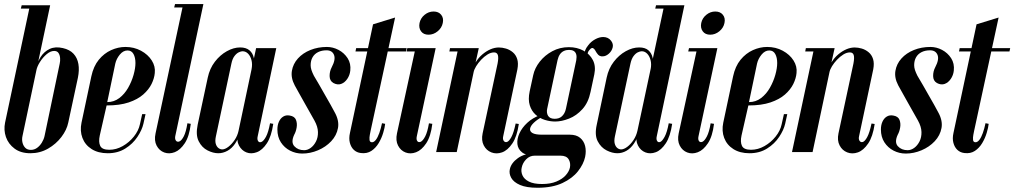

<svg xmlns="http://www.w3.org/2000/svg" viewBox="-20 -724 4829 914"><path d="M4.2 -140.5 122.8 -699H218.8L98.8 -132.2ZM79.2 -683 83.2 -699H132.8L128.8 -683ZM4.2 -140.5 148.5 -390.2Q156 -425.2 173 -452Q190 -478.8 216.6 -491.1Q243.2 -503.5 279 -495.2Q312 -487.8 330.1 -468.1Q348.2 -448.5 353.2 -419.4Q358.2 -390.2 350.8 -353.8L305 -140.5Q297.8 -105.5 272.4 -72Q247 -38.5 208.8 -16.5Q170.5 5.5 124.8 5.5Q79 5.5 49.4 -16.5Q19.8 -38.5 8.2 -71.9Q-3.2 -105.2 4.2 -140.5ZM153.5 -390.8 87 -76.2Q83.5 -60.2 87.1 -45.1Q90.8 -30 100.5 -20.2Q110.2 -10.5 127 -10.5Q143.2 -10.5 156.6 -20.2Q170 -30 179.2 -45.1Q188.5 -60.2 192 -76.2L264.2 -421Q267.2 -433.5 266.1 -447.6Q265 -461.8 258.6 -471.6Q252.2 -481.5 237.8 -481.5Q220.2 -481.5 201.9 -465.9Q183.5 -450.2 170.2 -429Q157 -407.8 153.5 -390.8Z M368 -140 414.8 -360.5Q425 -408.5 450.2 -439.4Q475.5 -470.2 509.1 -485.4Q542.8 -500.5 577 -500.5Q618 -500.5 651.2 -482.5Q684.5 -464.5 702.5 -436.1Q720.5 -407.8 716.8 -376.2Q714.5 -350.8 701.4 -324.1Q688.2 -297.5 661.8 -274.1Q635.2 -250.8 592.6 -236.4Q550 -222 487.5 -222L455 -79.2Q448.2 -48.2 457.1 -29.6Q466 -11 500.2 -11Q533.2 -11 564.1 -28.5Q595 -46 617.2 -73.8Q639.5 -101.5 646 -132.2L656.8 -180.8H672.8L662.8 -135.2Q656.2 -105.5 634.2 -72.4Q612.2 -39.2 576.5 -16.9Q540.8 5.5 493.2 5.5Q447.2 5.5 416.1 -14.4Q385 -34.2 372.4 -67.5Q359.8 -100.8 368 -140ZM490.5 -238Q522.8 -238 547.9 -257.1Q573 -276.2 589.9 -305.9Q606.8 -335.5 615.8 -367.4Q624.8 -399.2 624.8 -424Q624.8 -450 615.5 -466.9Q606.2 -483.8 587 -483.8Q566.5 -483.8 550.2 -463.9Q534 -444 528.8 -421Z M720.5 -89.2 852.2 -704.5H948.2L814.2 -75.5Q811.8 -61.8 817.8 -54.1Q823.8 -46.5 834.1 -50.8Q844.5 -55 855 -75.2Q865.5 -95.5 872.2 -137.2L888.2 -134.5Q881.2 -75 859.8 -42.4Q838.2 -9.8 812 0.4Q785.8 10.5 762 1.9Q738.2 -6.8 725.6 -30.8Q713 -54.8 720.5 -89.2ZM809.2 -688.5 813.2 -704.5H862.2L858.2 -688.5Z M1206.8 -75.5Q1203.2 -60.5 1208.8 -52.2Q1214.2 -44 1224.8 -48.4Q1235.2 -52.8 1246.4 -73.5Q1257.5 -94.2 1265.5 -137.2L1280.8 -134.5Q1272 -74.5 1250.5 -41.9Q1229 -9.2 1202.4 0.6Q1175.8 10.5 1152.9 1.4Q1130 -7.8 1117.5 -31.5Q1105 -55.2 1113 -89.2L1199.2 -495H1295.2ZM1177.5 -394.2Q1182.2 -418.2 1177.2 -437.6Q1172.2 -457 1161 -468.5Q1149.8 -480 1134.5 -480Q1127.5 -480 1116.8 -475Q1106 -470 1096.1 -457Q1086.2 -444 1081.5 -421L1007.5 -73.8Q1003.2 -53.2 1007 -39.9Q1010.8 -26.5 1019.5 -19.6Q1028.2 -12.8 1038 -12.8Q1051 -12.8 1067 -25Q1083 -37.2 1096.8 -57.4Q1110.5 -77.5 1115.8 -102ZM1123 -98Q1115.2 -64 1099.5 -40.8Q1083.8 -17.5 1062.6 -6Q1041.5 5.5 1019 5.5Q994.8 5.5 968 -8Q941.2 -21.5 926 -51.4Q910.8 -81.2 921 -130.5L969 -354.5Q978.2 -398 1002.9 -430.1Q1027.5 -462.2 1059.9 -480.2Q1092.2 -498.2 1123.2 -498.2Q1151 -498.2 1167.2 -484.8Q1183.5 -471.2 1188.2 -448.5Q1193 -425.8 1187.5 -396.2Z M1566.8 -329Q1549.5 -339.2 1549.1 -361.8Q1548.8 -384.2 1559.2 -404Q1578.8 -441.2 1569.9 -462.9Q1561 -484.5 1534.5 -484.5Q1511.5 -484.5 1494.4 -476Q1477.2 -467.5 1468 -451.5Q1458.8 -435.5 1458.8 -413.5Q1458.8 -402.8 1462.6 -390.8Q1466.5 -378.8 1474.2 -363.5Q1486.8 -343 1500.5 -318.8Q1514.2 -294.5 1528 -270.5Q1541.8 -246.5 1553.4 -226Q1565 -205.5 1572.2 -191.5Q1595.5 -150.5 1589 -114.8Q1582.5 -79 1556.6 -51.6Q1530.8 -24.2 1493.9 -8.6Q1457 7 1418.8 7Q1387.8 7 1360.8 -6.9Q1333.8 -20.8 1317.1 -46.5Q1300.5 -72.2 1300.5 -107.5Q1300.5 -128.8 1307.9 -144.9Q1315.2 -161 1328.4 -169.1Q1341.5 -177.2 1359.2 -174Q1382.5 -170.2 1389 -153.4Q1395.5 -136.5 1392.1 -116.9Q1388.8 -97.2 1380.5 -82.5Q1364 -46.8 1381.2 -27.9Q1398.5 -9 1427.8 -9Q1444 -9 1459.1 -20Q1474.2 -31 1484.2 -50.5Q1494.2 -70 1493.6 -95.5Q1493 -121 1477 -150Q1471 -160.8 1458.4 -183Q1445.8 -205.2 1431.1 -231.4Q1416.5 -257.5 1403.4 -280.9Q1390.2 -304.2 1383.2 -317.2Q1364 -353.5 1369.5 -386.6Q1375 -419.8 1398.2 -445.6Q1421.5 -471.5 1457.6 -486Q1493.8 -500.5 1536 -500.5Q1564.8 -500.5 1591.5 -486.5Q1618.2 -472.5 1634.8 -447Q1651.2 -421.5 1647.5 -387.8Q1645.2 -366 1633.2 -348.4Q1621.2 -330.8 1604 -324.5Q1586.8 -318.2 1566.8 -329Z M1755.8 -608.2 1860.8 -640.5 1744.2 -101Q1743 -95.2 1740.5 -82.2Q1738 -69.2 1739.1 -58Q1740.2 -46.8 1751 -46.8Q1760.2 -46.8 1769.2 -58.2Q1778.2 -69.8 1785.6 -90.6Q1793 -111.5 1798.5 -137.5L1813.5 -134.5Q1811.8 -117 1804.2 -91.8Q1796.8 -66.5 1782.8 -43Q1768.8 -19.5 1747.8 -5.6Q1726.8 8.2 1697.8 4.5Q1678 2.2 1664.5 -10.5Q1651 -23.2 1645.5 -44.2Q1640 -65.2 1646 -91.5ZM1818.8 -479 1822.2 -495H1916L1912.5 -479ZM1672.2 -479 1675.5 -495H1738.2L1734.8 -479Z M1958 -495H2054L1964.2 -75.5Q1960.8 -60 1966.6 -52.2Q1972.5 -44.5 1982.9 -49.1Q1993.2 -53.8 2004.1 -74.6Q2015 -95.5 2022 -137L2038 -134.5Q2030.8 -74.8 2009 -42Q1987.2 -9.2 1960.6 0.8Q1934 10.8 1910.6 1.8Q1887.2 -7.2 1874.9 -31Q1862.5 -54.8 1869.8 -89.2ZM1915.2 -479 1919 -495H1968L1964.2 -479ZM1977.2 -614.5Q1982.2 -638 2001.4 -653.6Q2020.5 -669.2 2044 -669.2Q2067.8 -669.2 2080.2 -653.6Q2092.8 -638 2087.8 -614.5Q2083 -591 2063.2 -574.9Q2043.5 -558.8 2019.8 -558.8Q1996.2 -558.8 1984.4 -574.9Q1972.5 -591 1977.2 -614.5Z M2056.2 0 2158.2 -479H2119.2L2122.2 -495H2259.2L2244.2 -427Q2258 -449.5 2276.5 -465.1Q2295 -480.8 2315 -489.4Q2335 -498 2354.8 -498Q2370.8 -498 2388.6 -492.8Q2406.5 -487.5 2421.1 -475.2Q2435.8 -463 2442.1 -443Q2448.5 -423 2443 -393.8L2375.5 -75.5Q2372.2 -61.5 2378 -53.4Q2383.8 -45.2 2393.5 -48.2Q2403.2 -51.2 2414.4 -71.6Q2425.5 -92 2434.8 -136L2449.8 -133.8Q2441 -73.5 2418.8 -40.8Q2396.5 -8 2369.8 1.4Q2343 10.8 2319.1 1.4Q2295.2 -8 2282.9 -31.8Q2270.5 -55.5 2277.5 -89.2L2348.8 -422Q2354 -449.5 2350 -462Q2346 -474.5 2332 -474.5Q2316.5 -474.5 2300.5 -464.5Q2284.5 -454.5 2270.5 -439.6Q2256.5 -424.8 2246.6 -408.6Q2236.8 -392.5 2234.5 -379.8L2154.2 0Z M2501.5 -289.2 2518.2 -365.8Q2525.5 -400 2549.5 -430.5Q2573.5 -461 2609.2 -480.2Q2645 -499.5 2688 -499.5Q2726.8 -499.5 2757.1 -483.1Q2787.5 -466.8 2802.4 -437.9Q2817.2 -409 2809.2 -370.2L2791.2 -286.2Q2780.8 -235.5 2752.5 -204.4Q2724.2 -173.2 2689 -159.4Q2653.8 -145.5 2622.8 -145.5Q2598.5 -145.5 2573.6 -153.2Q2548.8 -161 2529.6 -178.2Q2510.5 -195.5 2501.9 -222.8Q2493.2 -250 2501.5 -289.2ZM2634.2 -438 2585 -207.2Q2582.5 -197.2 2583.8 -188.2Q2585 -179.2 2589.2 -172.5Q2593.5 -165.8 2601.2 -162.1Q2609 -158.5 2620.5 -158.5Q2630.5 -158.5 2639.1 -161.2Q2647.8 -164 2654.5 -170Q2661.2 -176 2666.4 -185.1Q2671.5 -194.2 2674.2 -207L2723.2 -437Q2726.2 -454.2 2723 -465.2Q2719.8 -476.2 2711.1 -481.4Q2702.5 -486.5 2688.8 -486.5Q2675.2 -486.5 2664 -481.2Q2652.8 -476 2645.4 -465.2Q2638 -454.5 2634.2 -438ZM2524.5 17Q2485.2 17 2465.4 1.4Q2445.5 -14.2 2443 -38.4Q2440.5 -62.5 2452.8 -89.4Q2465 -116.2 2490.1 -139.5Q2515.2 -162.8 2551.2 -176L2561.5 -168Q2537 -154.8 2521.5 -140Q2506 -125.2 2503.5 -112.1Q2501 -99 2514.4 -90.9Q2527.8 -82.8 2561 -82.8H2693Q2723.5 -82.8 2741.5 -67.9Q2759.5 -53 2765.4 -29.1Q2771.2 -5.2 2765.5 22.8Q2758.2 57 2731.6 91Q2705 125 2657.2 147.4Q2609.5 169.8 2538.8 169.8Q2486 169.8 2455.5 156.5Q2425 143.2 2413.6 122.5Q2402.2 101.8 2407.2 80.8Q2413.5 51.8 2445.4 28.8Q2477.2 5.8 2527.5 5.8L2525.5 17Q2501.8 17 2484.9 34.2Q2468 51.5 2463.5 74Q2459.2 92.5 2467.1 110.6Q2475 128.8 2497.8 140.4Q2520.5 152 2560.5 152Q2600.5 152 2628.6 140.2Q2656.8 128.5 2673 110.4Q2689.2 92.2 2693.2 73.2Q2697.2 51 2686.8 34Q2676.2 17 2648 17ZM2787 -435 2773.2 -424.8Q2765.8 -441.8 2763 -462.9Q2760.2 -484 2780 -508.2Q2793.2 -526 2813.1 -536.9Q2833 -547.8 2851.5 -547.8Q2862.8 -547.8 2872.4 -543.5Q2882 -539.2 2888.8 -530.2Q2900.8 -514.8 2896.5 -497.8Q2892.2 -480.8 2878.4 -468.5Q2864.5 -456.2 2850 -455.8Q2841.8 -455 2834.9 -458.1Q2828 -461.2 2823 -469Q2818.2 -475.2 2813.8 -483.6Q2809.2 -492 2802.8 -495Q2796.2 -498 2787.2 -487.5Q2774.2 -474 2778.6 -460.6Q2783 -447.2 2787 -435Z M3106.5 -75.5 3238 -699H3142L3012 -89.2Q3004.8 -55.2 3016.9 -31.5Q3029 -7.8 3052.2 1.4Q3075.5 10.5 3101.8 0.6Q3128 -9.2 3149.5 -41.9Q3171 -74.5 3179.8 -134.5L3163.5 -137.2Q3155.5 -94.5 3144.4 -73.8Q3133.2 -53 3123.6 -48.6Q3114 -44.2 3108.5 -52.4Q3103 -60.5 3106.5 -75.5ZM3148.2 -683 3152 -699H3103L3099.2 -683ZM3077.2 -394.2 3014.5 -101.8Q3009 -77.2 2995.6 -57.1Q2982.2 -37 2966 -24.9Q2949.8 -12.8 2936.8 -12.8Q2927 -12.8 2918.6 -19.6Q2910.2 -26.5 2906.5 -39.9Q2902.8 -53.2 2907 -73.8L2981.2 -421Q2986.2 -444 2996 -457Q3005.8 -470 3016.5 -475Q3027.2 -480 3035 -480Q3049.5 -480 3060.8 -468.5Q3072 -457 3077 -437.6Q3082 -418.2 3077.2 -394.2ZM3021.8 -98 3085.5 -396.2Q3091.8 -425.8 3086.9 -448.5Q3082 -471.2 3066.4 -484.8Q3050.8 -498.2 3023 -498.2Q2991.2 -498.2 2958.9 -480.2Q2926.5 -462.2 2901.9 -430.1Q2877.2 -398 2868 -354.5L2820.8 -130.5Q2809.8 -81.2 2825.4 -51.4Q2841 -21.5 2867.8 -8Q2894.5 5.5 2918.8 5.5Q2941.2 5.5 2961.8 -6Q2982.2 -17.5 2998.1 -40.8Q3014 -64 3021.8 -98Z M3299 -495H3395L3305.2 -75.5Q3301.8 -60 3307.6 -52.2Q3313.5 -44.5 3323.9 -49.1Q3334.2 -53.8 3345.1 -74.6Q3356 -95.5 3363 -137L3379 -134.5Q3371.8 -74.8 3350 -42Q3328.2 -9.2 3301.6 0.8Q3275 10.8 3251.6 1.8Q3228.2 -7.2 3215.9 -31Q3203.5 -54.8 3210.8 -89.2ZM3256.2 -479 3260 -495H3309L3305.2 -479ZM3318.2 -614.5Q3323.2 -638 3342.4 -653.6Q3361.5 -669.2 3385 -669.2Q3408.8 -669.2 3421.2 -653.6Q3433.8 -638 3428.8 -614.5Q3424 -591 3404.2 -574.9Q3384.5 -558.8 3360.8 -558.8Q3337.2 -558.8 3325.4 -574.9Q3313.5 -591 3318.2 -614.5Z M3423 -140 3469.8 -360.5Q3480 -408.5 3505.2 -439.4Q3530.5 -470.2 3564.1 -485.4Q3597.8 -500.5 3632 -500.5Q3673 -500.5 3706.2 -482.5Q3739.5 -464.5 3757.5 -436.1Q3775.5 -407.8 3771.8 -376.2Q3769.5 -350.8 3756.4 -324.1Q3743.2 -297.5 3716.8 -274.1Q3690.2 -250.8 3647.6 -236.4Q3605 -222 3542.5 -222L3510 -79.2Q3503.2 -48.2 3512.1 -29.6Q3521 -11 3555.2 -11Q3588.2 -11 3619.1 -28.5Q3650 -46 3672.2 -73.8Q3694.5 -101.5 3701 -132.2L3711.8 -180.8H3727.8L3717.8 -135.2Q3711.2 -105.5 3689.2 -72.4Q3667.2 -39.2 3631.5 -16.9Q3595.8 5.5 3548.2 5.5Q3502.2 5.5 3471.1 -14.4Q3440 -34.2 3427.4 -67.5Q3414.8 -100.8 3423 -140ZM3545.5 -238Q3577.8 -238 3602.9 -257.1Q3628 -276.2 3644.9 -305.9Q3661.8 -335.5 3670.8 -367.4Q3679.8 -399.2 3679.8 -424Q3679.8 -450 3670.5 -466.9Q3661.2 -483.8 3642 -483.8Q3621.5 -483.8 3605.2 -463.9Q3589 -444 3583.8 -421Z M3750.2 0 3852.2 -479H3813.2L3816.2 -495H3953.2L3938.2 -427Q3952 -449.5 3970.5 -465.1Q3989 -480.8 4009 -489.4Q4029 -498 4048.8 -498Q4064.8 -498 4082.6 -492.8Q4100.5 -487.5 4115.1 -475.2Q4129.8 -463 4136.1 -443Q4142.5 -423 4137 -393.8L4069.5 -75.5Q4066.2 -61.5 4072 -53.4Q4077.8 -45.2 4087.5 -48.2Q4097.2 -51.2 4108.4 -71.6Q4119.5 -92 4128.8 -136L4143.8 -133.8Q4135 -73.5 4112.8 -40.8Q4090.5 -8 4063.8 1.4Q4037 10.8 4013.1 1.4Q3989.2 -8 3976.9 -31.8Q3964.5 -55.5 3971.5 -89.2L4042.8 -422Q4048 -449.5 4044 -462Q4040 -474.5 4026 -474.5Q4010.5 -474.5 3994.5 -464.5Q3978.5 -454.5 3964.5 -439.6Q3950.5 -424.8 3940.6 -408.6Q3930.8 -392.5 3928.5 -379.8L3848.2 0Z M4439.8 -329Q4422.5 -339.2 4422.1 -361.8Q4421.8 -384.2 4432.2 -404Q4451.8 -441.2 4442.9 -462.9Q4434 -484.5 4407.5 -484.5Q4384.5 -484.5 4367.4 -476Q4350.2 -467.5 4341 -451.5Q4331.8 -435.5 4331.8 -413.5Q4331.8 -402.8 4335.6 -390.8Q4339.5 -378.8 4347.2 -363.5Q4359.8 -343 4373.5 -318.8Q4387.2 -294.5 4401 -270.5Q4414.8 -246.5 4426.4 -226Q4438 -205.5 4445.2 -191.5Q4468.5 -150.5 4462 -114.8Q4455.5 -79 4429.6 -51.6Q4403.8 -24.2 4366.9 -8.6Q4330 7 4291.8 7Q4260.8 7 4233.8 -6.9Q4206.8 -20.8 4190.1 -46.5Q4173.5 -72.2 4173.5 -107.5Q4173.5 -128.8 4180.9 -144.9Q4188.2 -161 4201.4 -169.1Q4214.5 -177.2 4232.2 -174Q4255.5 -170.2 4262 -153.4Q4268.5 -136.5 4265.1 -116.9Q4261.8 -97.2 4253.5 -82.5Q4237 -46.8 4254.2 -27.9Q4271.5 -9 4300.8 -9Q4317 -9 4332.1 -20Q4347.2 -31 4357.2 -50.5Q4367.2 -70 4366.6 -95.5Q4366 -121 4350 -150Q4344 -160.8 4331.4 -183Q4318.8 -205.2 4304.1 -231.4Q4289.5 -257.5 4276.4 -280.9Q4263.2 -304.2 4256.2 -317.2Q4237 -353.5 4242.5 -386.6Q4248 -419.8 4271.2 -445.6Q4294.5 -471.5 4330.6 -486Q4366.8 -500.5 4409 -500.5Q4437.8 -500.5 4464.5 -486.5Q4491.2 -472.5 4507.8 -447Q4524.2 -421.5 4520.5 -387.8Q4518.2 -366 4506.2 -348.4Q4494.2 -330.8 4477 -324.5Q4459.8 -318.2 4439.8 -329Z M4628.8 -608.2 4733.8 -640.5 4617.2 -101Q4616 -95.2 4613.5 -82.2Q4611 -69.2 4612.1 -58Q4613.2 -46.8 4624 -46.8Q4633.2 -46.8 4642.2 -58.2Q4651.2 -69.8 4658.6 -90.6Q4666 -111.5 4671.5 -137.5L4686.5 -134.5Q4684.8 -117 4677.2 -91.8Q4669.8 -66.5 4655.8 -43Q4641.8 -19.5 4620.8 -5.6Q4599.8 8.2 4570.8 4.5Q4551 2.2 4537.5 -10.5Q4524 -23.2 4518.5 -44.2Q4513 -65.2 4519 -91.5ZM4691.8 -479 4695.2 -495H4789L4785.5 -479ZM4545.2 -479 4548.5 -495H4611.2L4607.8 -479Z"/></svg>

Font: Emberly Black
Style: Italic
Weight: 900
Italic angle: -12°
Designer: Rajesh Rajput
Foundry: Rajesh Rajput
Version: Version 1.000